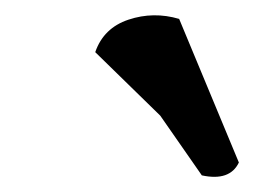

<svg xmlns="http://www.w3.org/2000/svg" viewBox="-20 -826 336 254"><path d="M217 -801 296 -611Q284 -586 247 -594L192 -673L106 -757Q117 -789 150 -800Q183 -811 217 -801Z"/></svg>

Font: Tillana Medium
Style: Regular
Weight: 500
Designer: Lipi Raval (Devanagari, Latin), Jonny Pinhorn (Latin)
Foundry: Indian Type Foundry
Version: Version 2.003;PS 1.0;hotconv 1.0.79;makeotf.lib2.5.61930; tt